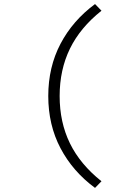

<svg xmlns="http://www.w3.org/2000/svg" viewBox="-20 -751 640 946"><path d="M448.2 174.8Q338.4 93.8 278.1 -20.8Q217.8 -135.3 217.8 -277.8Q217.8 -420.4 278.1 -535.2Q338.4 -649.9 448.2 -731L480 -698.2Q375 -614.7 324.5 -511Q273.9 -407.2 273.9 -277.8Q273.9 -148.4 324.5 -44.9Q375 58.6 480 142.1Z"/></svg>

Font: Office Code Pro D Light
Style: Regular
Weight: 300
Designer: Nathan Rutzky & Paul D. Hunt
Foundry: Adobe Systems Incorporated
Version: Version 1.004;PS 001.004;hotconv 1.0.70;makeotf.lib2.5.58329